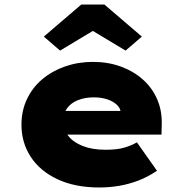

<svg xmlns="http://www.w3.org/2000/svg" viewBox="-20 -820 819 850"><path d="M419 10Q313 10 235.5 -26Q158 -62 116.5 -125Q75 -188 75 -268Q75 -330 99.5 -381.5Q124 -433 167.5 -469.5Q211 -506 268.5 -526Q326 -546 391 -546Q458 -546 514.5 -525.5Q571 -505 612.5 -468Q654 -431 676 -380Q698 -329 696 -268L695 -224H198L175 -329H534L515 -301V-319Q514 -340 498 -355.5Q482 -371 455.5 -380Q429 -389 395 -389Q357 -389 326 -377Q295 -365 277.5 -341.5Q260 -318 260 -284Q260 -248 281.5 -219.5Q303 -191 345.5 -174Q388 -157 447 -157Q501 -157 534 -167.5Q567 -178 586 -190L675 -64Q635 -37 593.5 -21Q552 -5 508.5 2.5Q465 10 419 10ZM246 -596 174 -658 340 -800H442L608 -658L536 -596L376 -692H406Z"/></svg>

Font: Lexend Giga Black
Style: Regular
Weight: 900
Designer: Bonnie Shaver-Troup, Thomas Jockin
Foundry: Lexend
Version: Version 1.007